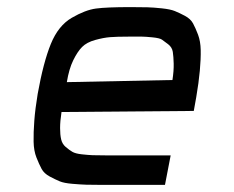

<svg xmlns="http://www.w3.org/2000/svg" viewBox="-20 -520 658 540"><path d="M268 0Q239 0 223 -0.5Q207 -1 183.5 -3Q160 -5 148 -10Q136 -15 120 -23.5Q104 -32 97 -45Q90 -58 82.5 -77Q75 -96 74.5 -121.5Q74 -147 76.5 -180.5Q79 -214 86 -256Q102 -345 123 -396.5Q144 -448 182 -470Q220 -492 250 -496Q280 -500 347 -500Q377 -500 394.5 -499.5Q412 -499 435.5 -496.5Q459 -494 471.5 -489Q484 -484 500 -475.5Q516 -467 523 -454Q530 -441 537 -422.5Q544 -404 544.5 -379Q545 -354 542 -321Q539 -288 532 -247L525 -208L153 -205Q149 -179 149 -160Q149 -141 152 -128Q155 -115 165 -106.5Q175 -98 183.5 -93Q192 -88 210 -86Q228 -84 240.5 -83.5Q253 -83 278 -83H460L444 0ZM168 -289 465 -295Q469 -321 468.5 -341Q468 -361 466 -374Q464 -387 453 -395.5Q442 -404 435.5 -408.5Q429 -413 408.5 -415Q388 -417 379 -417Q370 -417 343 -417Q308 -417 289.5 -415.5Q271 -414 247.5 -407.5Q224 -401 211 -388Q198 -375 186 -350.5Q174 -326 168 -289Z"/></svg>

Font: Hermit LightItalic
Style: Regular
Weight: 300
Italic angle: -10°
Designer: Pablo Caro
Version: Version 2.000;PS 002.000;hotconv 1.0.88;makeotf.lib2.5.64775